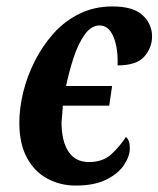

<svg xmlns="http://www.w3.org/2000/svg" viewBox="-20 -566 492 596"><path d="M215 10Q167 10 127 -11.5Q87 -33 63.5 -76.5Q40 -120 40 -185Q40 -230 52 -279.5Q64 -329 88 -376.5Q112 -424 146.5 -462.5Q181 -501 227 -523.5Q273 -546 329 -546Q394 -546 423 -518.5Q452 -491 452 -453Q452 -418 428 -390.5Q404 -363 345 -363Q347 -415 332.5 -451Q318 -487 289 -487Q263 -487 242.5 -458Q222 -429 208 -385.5Q194 -342 185 -299H328L319 -238H175Q174 -222 173 -208.5Q172 -195 171 -187Q171 -128 192.5 -95.5Q214 -63 256 -63Q300 -63 326.5 -88Q353 -113 371 -141Q383 -131 383 -106Q383 -81 365 -54Q347 -27 310 -8.5Q273 10 215 10Z"/></svg>

Font: Noto Serif ExtraCondensed
Style: Bold Italic
Weight: 700
Width: 2
Italic angle: -12°
Designer: Monotype Design Team
Foundry: Monotype Imaging Inc.
Version: Version 2.013; ttfautohint (v1.8.4.7-5d5b)